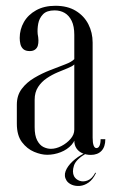

<svg xmlns="http://www.w3.org/2000/svg" viewBox="-20 -520 389 651"><path d="M46.8 -391.1Q46.8 -380.9 49.2 -370.4Q51.8 -359.9 59.2 -353.3Q66.8 -346.8 80.8 -346.8Q92.1 -346.8 98.9 -351.9Q105.8 -357 108.2 -365.1Q110.6 -373.2 110.3 -383.6Q110 -394 107.8 -404.5Q106.2 -421.2 109.6 -439.7Q113 -458.1 125.7 -471.4Q138.4 -484.8 165.1 -484.8Q184.5 -484.8 199.4 -476.1Q214.2 -467.4 223.1 -449.1Q231.9 -430.9 231.9 -401.8V-43.9Q231.9 -27.5 239.6 -16.5Q247.2 -5.5 260.2 -0.1Q273.1 5.2 287.9 5.2Q311 5.2 324.1 -8.5Q337.1 -22.2 337.1 -48H321.1Q321.1 -33.9 317.4 -25.9Q313.8 -17.9 306.9 -17.9Q300.8 -17.9 297.4 -26.9Q294.1 -36 294.1 -53.1V-375.5Q294.1 -409.6 279.6 -437.9Q265.1 -466.1 237.1 -483.2Q209 -500.4 167.9 -500.4Q129.9 -500.4 102.6 -485.2Q75.2 -470 61 -445.1Q46.8 -420.2 46.8 -391.1ZM231.9 -319.5Q223.1 -310.1 200.6 -301.6Q178.1 -293 150.3 -282.2Q122.5 -271.5 96.6 -256.2Q70.6 -241 53.9 -218.9Q37.1 -196.9 37.1 -164.9V-100.8Q37.1 -61 54.4 -38.1Q71.8 -15.2 95.7 -5.2Q119.6 4.8 139.9 4.8Q163.2 4.8 185.6 -3.9Q208 -12.6 222.8 -29.1Q237.5 -45.6 237.5 -67.5L242 -65.2V-319.5ZM231.9 -301.5V-80.5Q231.9 -63.6 219.1 -48.9Q206.4 -34.2 188.1 -24.8Q169.9 -15.4 152.6 -15.4Q140 -15.4 127.2 -21.6Q114.5 -27.9 106 -44.2Q97.5 -60.5 97.5 -88.8V-182Q97.5 -207 109.2 -225.1Q121 -243.1 138.8 -254.9Q156.5 -266.8 175.6 -274.8Q194.8 -282.9 210.1 -289Q225.4 -295.1 231.9 -301.5ZM303.1 65.5Q292.5 85.6 277.7 91.6Q262.9 97.6 250 93.1Q237.1 88.5 231 77.4Q223.9 63 230.7 41.6Q237.5 20.2 272.6 0H265.5Q243.2 11 226 27.2Q208.8 43.4 202.4 60.3Q196.1 77.2 205.8 92.5Q211.8 101.5 223.9 106.6Q236.1 111.6 251.1 110.3Q266 109 280.6 98.8Q295.1 88.5 305.5 66.5Z"/></svg>

Font: Emberly Black
Style: Regular
Weight: 900
Designer: Rajesh Rajput
Foundry: Rajesh Rajput
Version: Version 1.000